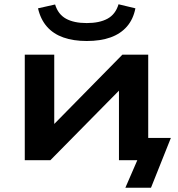

<svg xmlns="http://www.w3.org/2000/svg" viewBox="-20 -750 834 899"><path d="M567 129 623 0H541V-104H780L687 129ZM96 0V-494H234V-135H200L553 -494H674V0H537V-360H571L216 0ZM386 -558Q324 -558 277 -574.5Q230 -591 200 -625Q170 -659 158 -711L238 -729Q252 -683 289 -662.5Q326 -642 386 -642Q446 -642 483.5 -662.5Q521 -683 535 -730L614 -711Q604 -660 574.5 -626Q545 -592 498 -575Q451 -558 386 -558Z"/></svg>

Font: Nunito Sans 10pt Expanded
Style: Bold
Weight: 700
Width: 7
Designer: Vernon Adams
Foundry: Vernon Adams
Version: Version 3.101;gftools[0.9.27]